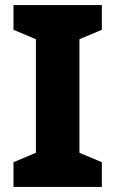

<svg xmlns="http://www.w3.org/2000/svg" viewBox="-20 -785 453 754"><path d="M380 -51V-148L292 -185V-631L380 -668V-765H33V-668L121 -631V-185L33 -148V-51Z"/></svg>

Font: Noto Sans Tamil UI ExtraBold
Style: Regular
Weight: 800
Designer: Jelle Bosma - Monotype Design Team
Foundry: Monotype Imaging Inc.
Version: Version 2.004